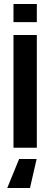

<svg xmlns="http://www.w3.org/2000/svg" viewBox="-20 -734 250 954"><path d="M47 0V-560H163V0ZM47 -624V-714H163V-624ZM162 56 129 200H16L75 56Z"/></svg>

Font: Tektur SemiCondensed Medium
Style: Regular
Weight: 500
Width: 4
Designer: Adam Jagosz
Foundry: Adam Jagosz
Version: Version 1.005;gftools[0.9.30]